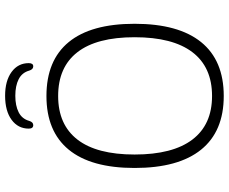

<svg xmlns="http://www.w3.org/2000/svg" viewBox="-94 -818 918 771"><g transform="rotate(-90 365.5 -433.0)"><path d="M365 6Q223 6 149.5 -85Q76 -176 76 -352Q76 -527 149.5 -616.5Q223 -706 365 -706Q508 -706 581.5 -616.5Q655 -527 655 -352Q655 -176 581.5 -85Q508 6 365 6ZM365 -41Q481 -41 541 -120Q601 -199 601 -352Q601 -504 541 -581.5Q481 -659 365 -659Q250 -659 190 -581.5Q130 -504 130 -352Q130 -199 190 -120Q250 -41 365 -41ZM248 -759Q234 -759 234 -777Q234 -820 269.5 -846Q305 -872 366 -872Q426 -872 461.5 -846Q497 -820 497 -777Q497 -759 484 -759Q472 -759 467 -775Q459 -804 432.5 -817.5Q406 -831 366 -831Q326 -831 299.5 -817.5Q273 -804 265 -775Q260 -759 248 -759Z"/></g></svg>

Font: Asap ExtraLight
Style: Regular
Weight: 200
Designer: Pablo Cosgaya
Foundry: Omnibus-Type
Version: Version 3.001; ttfautohint (v1.8.4.7-5d5b)